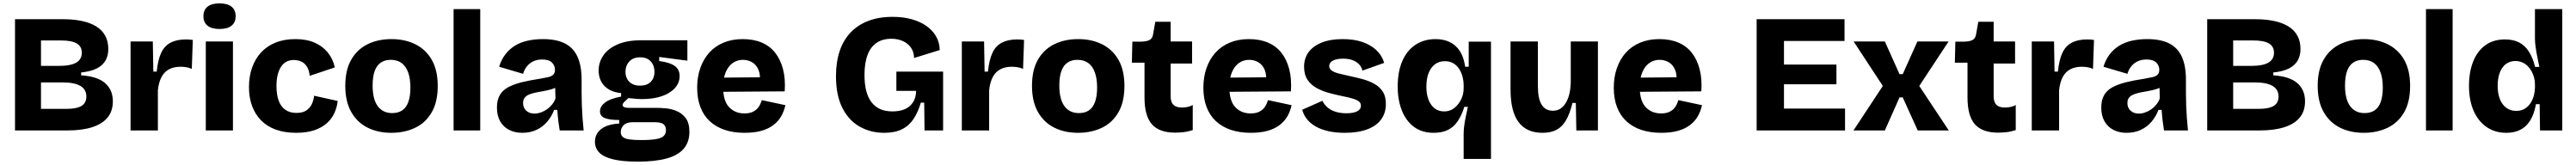

<svg xmlns="http://www.w3.org/2000/svg" viewBox="-20 -774 15272 979"><path d="M69 0V-660H354Q416 -660 465.5 -649.5Q515 -639 550 -617.5Q585 -596 603.5 -562.5Q622 -529 622 -483Q622 -444 605.5 -415Q589 -386 554 -368Q519 -350 461 -344V-327Q557 -321 603 -281Q649 -241 649 -173Q649 -115 618 -77Q587 -39 527 -19.5Q467 0 379 0ZM223 -128H373Q434 -128 463 -145.5Q492 -163 492 -201Q492 -243 457 -264Q422 -285 350 -285H223ZM223 -383H328Q399 -383 432 -402.5Q465 -422 465 -461Q465 -499 434.5 -516.5Q404 -534 342 -534H223Z M754 0V-245V-528H886L889 -349H909Q916 -419 935.5 -460.5Q955 -502 991.5 -521Q1028 -540 1082 -540Q1090 -540 1100 -539.5Q1110 -539 1123 -537L1117 -365Q1101 -373 1082.5 -375.5Q1064 -378 1050 -378Q1011 -378 982.5 -363Q954 -348 937.5 -317Q921 -286 916 -239V0Z M1200 0V-528H1361V0ZM1281 -602Q1235 -602 1210.5 -621.5Q1186 -641 1186 -677Q1186 -715 1210.5 -734.5Q1235 -754 1281 -754Q1328 -754 1352.5 -734.5Q1377 -715 1377 -678Q1377 -641 1352.5 -621.5Q1328 -602 1281 -602Z M1735 14Q1667 14 1615 -5Q1563 -24 1528 -59.5Q1493 -95 1474.5 -145Q1456 -195 1456 -257Q1456 -321 1474.5 -373Q1493 -425 1528 -463Q1563 -501 1614 -521.5Q1665 -542 1731 -542Q1797 -542 1845 -521Q1893 -500 1923.5 -462Q1954 -424 1965 -374L1816 -324Q1813 -357 1800 -378Q1787 -399 1766.5 -408.5Q1746 -418 1722 -418Q1697 -418 1678 -408Q1659 -398 1646 -378Q1633 -358 1626 -329.5Q1619 -301 1619 -264Q1619 -211 1632.5 -175.5Q1646 -140 1672.5 -122Q1699 -104 1737 -104Q1776 -104 1798 -120Q1820 -136 1830 -159.5Q1840 -183 1842 -206L1982 -175Q1978 -138 1962.5 -103.5Q1947 -69 1917 -42.5Q1887 -16 1842.5 -1Q1798 14 1735 14Z M2300 14Q2220 14 2158.5 -17Q2097 -48 2062 -110Q2027 -172 2027 -265Q2027 -358 2062 -419.5Q2097 -481 2159 -511.5Q2221 -542 2301 -542Q2381 -542 2443 -511Q2505 -480 2540 -418.5Q2575 -357 2575 -264Q2575 -169 2539 -107Q2503 -45 2440.5 -15.5Q2378 14 2300 14ZM2305 -103Q2341 -103 2365 -119.5Q2389 -136 2401 -170Q2413 -204 2413 -254Q2413 -307 2400 -343.5Q2387 -380 2361.5 -399.5Q2336 -419 2296 -419Q2262 -419 2237.5 -402.5Q2213 -386 2201 -352Q2189 -318 2189 -267Q2189 -185 2219.5 -144Q2250 -103 2305 -103Z M2669 0V-720H2827V0Z M3076 14Q3032 14 2998 -3.5Q2964 -21 2945 -54.5Q2926 -88 2926 -136Q2926 -181 2943.5 -210.5Q2961 -240 2994.5 -257.5Q3028 -275 3075 -286.5Q3122 -298 3182 -307Q3211 -312 3230.5 -316.5Q3250 -321 3260 -331Q3270 -341 3270 -360Q3270 -385 3252 -403Q3234 -421 3194 -421Q3166 -421 3143.5 -411Q3121 -401 3105 -382Q3089 -363 3081 -336L2939 -378Q2952 -420 2975.5 -451Q2999 -482 3032 -502.5Q3065 -523 3107.5 -532.5Q3150 -542 3198 -542Q3278 -542 3328.5 -516.5Q3379 -491 3403.5 -437.5Q3428 -384 3428 -300V-219Q3428 -183 3429.5 -146.5Q3431 -110 3433.5 -73.5Q3436 -37 3440 0H3298Q3294 -23 3290 -55.5Q3286 -88 3284 -122H3265Q3251 -84 3224.5 -52.5Q3198 -21 3160.5 -3.5Q3123 14 3076 14ZM3149 -100Q3167 -100 3185.5 -106.5Q3204 -113 3221 -124.5Q3238 -136 3252 -153Q3266 -170 3273 -190L3271 -269L3293 -264Q3274 -252 3251 -245Q3228 -238 3204.5 -234Q3181 -230 3158.5 -225.5Q3136 -221 3118.5 -214Q3101 -207 3091 -195Q3081 -183 3081 -162Q3081 -134 3100 -117Q3119 -100 3149 -100Z M3760 185Q3672 185 3615.5 171.5Q3559 158 3533 131.5Q3507 105 3507 67Q3507 21 3543.5 -8Q3580 -37 3651 -41V-62Q3596 -62 3566.5 -73Q3537 -84 3537 -114Q3537 -142 3566 -165Q3595 -188 3662 -201V-222Q3601 -227 3565 -262.5Q3529 -298 3529 -356Q3529 -405 3557 -445.5Q3585 -486 3641 -510.5Q3697 -535 3781 -535H4055V-414L3888 -436V-412Q3953 -403 3981 -382Q4009 -361 4009 -323Q4009 -283 3981.5 -252Q3954 -221 3904 -203.5Q3854 -186 3785 -186Q3773 -186 3758.5 -187Q3744 -188 3705 -192Q3689 -178 3680 -168.5Q3671 -159 3671 -151Q3671 -145 3676 -141Q3681 -137 3690.5 -135.5Q3700 -134 3711 -134H3872Q3892 -134 3924.5 -131.5Q3957 -129 3989.5 -116Q4022 -103 4044.5 -74Q4067 -45 4067 9Q4067 68 4034 107.5Q4001 147 3933 166Q3865 185 3760 185ZM3781 57Q3839 57 3871 51Q3903 45 3915.5 32Q3928 19 3928 0Q3928 -18 3921 -28.5Q3914 -39 3903 -43Q3892 -47 3880.5 -48Q3869 -49 3861 -49H3732Q3695 -49 3677.5 -31.5Q3660 -14 3660 9Q3660 28 3672 38.5Q3684 49 3710.5 53Q3737 57 3781 57ZM3774 -266Q3817 -266 3838.5 -289Q3860 -312 3860 -347Q3860 -385 3838 -409.5Q3816 -434 3775 -434Q3734 -434 3711 -409.5Q3688 -385 3688 -347Q3688 -324 3698 -305.5Q3708 -287 3727 -276.5Q3746 -266 3774 -266Z M4394 14Q4328 14 4276 -3.5Q4224 -21 4187.5 -55Q4151 -89 4132 -139Q4113 -189 4113 -254Q4113 -317 4131.5 -370Q4150 -423 4184.5 -461.5Q4219 -500 4269.5 -521Q4320 -542 4383 -542Q4447 -542 4495.5 -521.5Q4544 -501 4575.5 -461Q4607 -421 4622 -363.5Q4637 -306 4632 -232L4219 -229V-313L4540 -316L4483 -277Q4490 -327 4477 -358.5Q4464 -390 4439 -404.5Q4414 -419 4385 -419Q4350 -419 4323.5 -400Q4297 -381 4282 -345Q4267 -309 4267 -257Q4267 -175 4302.5 -138Q4338 -101 4393 -101Q4420 -101 4438 -108.5Q4456 -116 4467.5 -127.5Q4479 -139 4485.5 -153Q4492 -167 4496 -180L4636 -150Q4628 -113 4610.5 -83Q4593 -53 4563.5 -31Q4534 -9 4492.5 2.5Q4451 14 4394 14Z M5222 14Q5141 14 5076 -23Q5011 -60 4973.5 -134.5Q4936 -209 4936 -322Q4936 -405 4957.5 -470Q4979 -535 5022 -580.5Q5065 -626 5127.5 -650Q5190 -674 5272 -674Q5334 -674 5384.5 -660Q5435 -646 5472 -620Q5509 -594 5529.5 -558Q5550 -522 5551 -477L5399 -430Q5398 -467 5380 -492Q5362 -517 5332 -530.5Q5302 -544 5265 -544Q5213 -544 5177.5 -520.5Q5142 -497 5123.5 -449Q5105 -401 5105 -329Q5105 -275 5115.5 -234.5Q5126 -194 5147 -167Q5168 -140 5198.5 -126.5Q5229 -113 5271 -113Q5313 -113 5343.5 -126Q5374 -139 5392 -166Q5410 -193 5411 -235H5294V-349H5571V-221V0H5461L5459 -165H5439Q5422 -107 5395 -67Q5368 -27 5326 -6.5Q5284 14 5222 14Z M5682 0V-245V-528H5814L5817 -349H5837Q5844 -419 5863.5 -460.5Q5883 -502 5919.5 -521Q5956 -540 6010 -540Q6018 -540 6028 -539.5Q6038 -539 6051 -537L6045 -365Q6029 -373 6010.5 -375.5Q5992 -378 5978 -378Q5939 -378 5910.5 -363Q5882 -348 5865.5 -317Q5849 -286 5844 -239V0Z M6371 14Q6291 14 6229.5 -17Q6168 -48 6133 -110Q6098 -172 6098 -265Q6098 -358 6133 -419.5Q6168 -481 6230 -511.5Q6292 -542 6372 -542Q6452 -542 6514 -511Q6576 -480 6611 -418.5Q6646 -357 6646 -264Q6646 -169 6610 -107Q6574 -45 6511.5 -15.5Q6449 14 6371 14ZM6376 -103Q6412 -103 6436 -119.5Q6460 -136 6472 -170Q6484 -204 6484 -254Q6484 -307 6471 -343.5Q6458 -380 6432.5 -399.5Q6407 -419 6367 -419Q6333 -419 6308.5 -402.5Q6284 -386 6272 -352Q6260 -318 6260 -267Q6260 -185 6290.5 -144Q6321 -103 6376 -103Z M6946 13Q6853 13 6809 -36.5Q6765 -86 6765 -195V-402H6690L6693 -527H6747Q6779 -528 6795.5 -537Q6812 -546 6816 -571L6829 -645H6920V-528H7047V-397H6920V-202Q6920 -168 6936.5 -152Q6953 -136 6987 -136Q7006 -136 7023 -140Q7040 -144 7051 -151V-2Q7019 8 6992.5 10.5Q6966 13 6946 13Z M7395 14Q7329 14 7277 -3.5Q7225 -21 7188.5 -55Q7152 -89 7133 -139Q7114 -189 7114 -254Q7114 -317 7132.5 -370Q7151 -423 7185.5 -461.5Q7220 -500 7270.5 -521Q7321 -542 7384 -542Q7448 -542 7496.5 -521.5Q7545 -501 7576.5 -461Q7608 -421 7623 -363.5Q7638 -306 7633 -232L7220 -229V-313L7541 -316L7484 -277Q7491 -327 7478 -358.5Q7465 -390 7440 -404.5Q7415 -419 7386 -419Q7351 -419 7324.5 -400Q7298 -381 7283 -345Q7268 -309 7268 -257Q7268 -175 7303.5 -138Q7339 -101 7394 -101Q7421 -101 7439 -108.5Q7457 -116 7468.5 -127.5Q7480 -139 7486.5 -153Q7493 -167 7497 -180L7637 -150Q7629 -113 7611.5 -83Q7594 -53 7564.5 -31Q7535 -9 7493.5 2.5Q7452 14 7395 14Z M7952 14Q7899 14 7856 4.5Q7813 -5 7781 -23Q7749 -41 7728.5 -66.5Q7708 -92 7700 -123L7820 -176Q7827 -159 7844.5 -141.5Q7862 -124 7891.5 -113Q7921 -102 7963 -102Q8003 -102 8025.5 -113.5Q8048 -125 8048 -147Q8048 -163 8035.5 -172.5Q8023 -182 7998 -189.5Q7973 -197 7936 -204Q7898 -212 7859 -222.5Q7820 -233 7786 -251.5Q7752 -270 7731.5 -300.5Q7711 -331 7711 -378Q7711 -427 7737 -463.5Q7763 -500 7814.5 -521Q7866 -542 7940 -542Q8006 -542 8056 -525Q8106 -508 8139.5 -476.5Q8173 -445 8186 -401L8057 -355Q8052 -377 8036.5 -393Q8021 -409 7997.5 -417.5Q7974 -426 7942 -426Q7903 -426 7881.5 -414Q7860 -402 7860 -382Q7860 -366 7874.5 -355.5Q7889 -345 7916 -338Q7943 -331 7980 -323Q8019 -315 8057.5 -304.5Q8096 -294 8127.5 -276.5Q8159 -259 8177.5 -230.5Q8196 -202 8196 -157Q8196 -104 8168 -65.5Q8140 -27 8085.5 -6.5Q8031 14 7952 14Z M8657 169V20Q8657 -4 8660.5 -29.5Q8664 -55 8670 -83.5Q8676 -112 8682 -140H8661Q8645 -89 8621.5 -54.5Q8598 -20 8563.5 -3Q8529 14 8479 14Q8409 14 8361.5 -22Q8314 -58 8290 -120Q8266 -182 8266 -260Q8266 -348 8293 -411Q8320 -474 8371 -508Q8422 -542 8491 -542Q8538 -542 8574.5 -524.5Q8611 -507 8634.5 -471Q8658 -435 8666 -378H8687V-527H8819V-264V169ZM8541 -113Q8563 -113 8581 -121Q8599 -129 8613 -143Q8627 -157 8637 -174.5Q8647 -192 8652 -211Q8657 -230 8657 -249V-271Q8657 -292 8651 -316.5Q8645 -341 8632 -362.5Q8619 -384 8597.5 -397.5Q8576 -411 8545 -411Q8512 -411 8487 -392.5Q8462 -374 8449 -340Q8436 -306 8436 -259Q8436 -216 8448.5 -183Q8461 -150 8484.5 -131.5Q8508 -113 8541 -113Z M9124 14Q9030 14 8982.5 -49.5Q8935 -113 8935 -243V-528H9097V-264Q9097 -190 9119 -153.5Q9141 -117 9186 -117Q9213 -117 9232.5 -130.5Q9252 -144 9265.5 -168.5Q9279 -193 9285.5 -225Q9292 -257 9292 -295V-528H9453V-214V0H9325L9322 -163H9302Q9287 -101 9264.5 -61.5Q9242 -22 9208 -4Q9174 14 9124 14Z M9828 14Q9762 14 9710 -3.5Q9658 -21 9621.5 -55Q9585 -89 9566 -139Q9547 -189 9547 -254Q9547 -317 9565.5 -370Q9584 -423 9618.5 -461.5Q9653 -500 9703.5 -521Q9754 -542 9817 -542Q9881 -542 9929.5 -521.5Q9978 -501 10009.5 -461Q10041 -421 10056 -363.5Q10071 -306 10066 -232L9653 -229V-313L9974 -316L9917 -277Q9924 -327 9911 -358.5Q9898 -390 9873 -404.5Q9848 -419 9819 -419Q9784 -419 9757.5 -400Q9731 -381 9716 -345Q9701 -309 9701 -257Q9701 -175 9736.5 -138Q9772 -101 9827 -101Q9854 -101 9872 -108.5Q9890 -116 9901.5 -127.5Q9913 -139 9919.5 -153Q9926 -167 9930 -180L10070 -150Q10062 -113 10044.5 -83Q10027 -53 9997.5 -31Q9968 -9 9926.5 2.5Q9885 14 9828 14Z M10394 0V-660H10556V0ZM10511 0V-130H10918V0ZM10511 -274V-391H10867V-274ZM10511 -531V-660H10915V-531Z M10968 0 11142 -264 10969 -528H11154L11241 -334H11260L11347 -528H11532L11358 -264L11533 0H11349L11260 -196H11241L11154 0Z M11825 13Q11732 13 11688 -36.5Q11644 -86 11644 -195V-402H11569L11572 -527H11626Q11658 -528 11674.5 -537Q11691 -546 11695 -571L11708 -645H11799V-528H11926V-397H11799V-202Q11799 -168 11815.5 -152Q11832 -136 11866 -136Q11885 -136 11902 -140Q11919 -144 11930 -151V-2Q11898 8 11871.5 10.5Q11845 13 11825 13Z M12025 0V-245V-528H12157L12160 -349H12180Q12187 -419 12206.5 -460.5Q12226 -502 12262.5 -521Q12299 -540 12353 -540Q12361 -540 12371 -539.5Q12381 -539 12394 -537L12388 -365Q12372 -373 12353.5 -375.5Q12335 -378 12321 -378Q12282 -378 12253.5 -363Q12225 -348 12208.5 -317Q12192 -286 12187 -239V0Z M12587 14Q12543 14 12509 -3.5Q12475 -21 12456 -54.5Q12437 -88 12437 -136Q12437 -181 12454.5 -210.5Q12472 -240 12505.5 -257.5Q12539 -275 12586 -286.5Q12633 -298 12693 -307Q12722 -312 12741.5 -316.5Q12761 -321 12771 -331Q12781 -341 12781 -360Q12781 -385 12763 -403Q12745 -421 12705 -421Q12677 -421 12654.5 -411Q12632 -401 12616 -382Q12600 -363 12592 -336L12450 -378Q12463 -420 12486.5 -451Q12510 -482 12543 -502.5Q12576 -523 12618.5 -532.5Q12661 -542 12709 -542Q12789 -542 12839.5 -516.5Q12890 -491 12914.5 -437.5Q12939 -384 12939 -300V-219Q12939 -183 12940.5 -146.5Q12942 -110 12944.5 -73.5Q12947 -37 12951 0H12809Q12805 -23 12801 -55.5Q12797 -88 12795 -122H12776Q12762 -84 12735.5 -52.5Q12709 -21 12671.5 -3.5Q12634 14 12587 14ZM12660 -100Q12678 -100 12696.5 -106.5Q12715 -113 12732 -124.5Q12749 -136 12763 -153Q12777 -170 12784 -190L12782 -269L12804 -264Q12785 -252 12762 -245Q12739 -238 12715.5 -234Q12692 -230 12669.5 -225.5Q12647 -221 12629.5 -214Q12612 -207 12602 -195Q12592 -183 12592 -162Q12592 -134 12611 -117Q12630 -100 12660 -100Z M13065 0V-660H13350Q13412 -660 13461.5 -649.5Q13511 -639 13546 -617.5Q13581 -596 13599.5 -562.5Q13618 -529 13618 -483Q13618 -444 13601.5 -415Q13585 -386 13550 -368Q13515 -350 13457 -344V-327Q13553 -321 13599 -281Q13645 -241 13645 -173Q13645 -115 13614 -77Q13583 -39 13523 -19.5Q13463 0 13375 0ZM13219 -128H13369Q13430 -128 13459 -145.5Q13488 -163 13488 -201Q13488 -243 13453 -264Q13418 -285 13346 -285H13219ZM13219 -383H13324Q13395 -383 13428 -402.5Q13461 -422 13461 -461Q13461 -499 13430.5 -516.5Q13400 -534 13338 -534H13219Z M13993 14Q13913 14 13851.5 -17Q13790 -48 13755 -110Q13720 -172 13720 -265Q13720 -358 13755 -419.5Q13790 -481 13852 -511.5Q13914 -542 13994 -542Q14074 -542 14136 -511Q14198 -480 14233 -418.5Q14268 -357 14268 -264Q14268 -169 14232 -107Q14196 -45 14133.5 -15.5Q14071 14 13993 14ZM13998 -103Q14034 -103 14058 -119.5Q14082 -136 14094 -170Q14106 -204 14106 -254Q14106 -307 14093 -343.5Q14080 -380 14054.5 -399.5Q14029 -419 13989 -419Q13955 -419 13930.5 -402.5Q13906 -386 13894 -352Q13882 -318 13882 -267Q13882 -185 13912.5 -144Q13943 -103 13998 -103Z M14362 0V-720H14520V0Z M14838 14Q14772 14 14722.5 -19.5Q14673 -53 14645 -115.5Q14617 -178 14617 -265Q14617 -345 14641 -407Q14665 -469 14712.5 -504.5Q14760 -540 14830 -540Q14880 -540 14914.5 -522Q14949 -504 14972 -468Q14995 -432 15009 -377H15034Q15027 -411 15021 -441.5Q15015 -472 15011.5 -498.5Q15008 -525 15008 -545V-720H15170V-258V0H15038L15036 -156H15014Q15003 -96 14979.5 -58.5Q14956 -21 14920.5 -3.5Q14885 14 14838 14ZM14896 -116Q14927 -116 14948.5 -129.5Q14970 -143 14983 -164Q14996 -185 15002 -209Q15008 -233 15008 -254V-275Q15008 -294 15003 -313Q14998 -332 14988.5 -350Q14979 -368 14965 -382Q14951 -396 14932.5 -404Q14914 -412 14892 -412Q14859 -412 14835.5 -394Q14812 -376 14799.5 -343Q14787 -310 14787 -265Q14787 -220 14800 -186.5Q14813 -153 14838 -134.5Q14863 -116 14896 -116Z"/></svg>

Font: Bricolage Grotesque ExtraBold
Style: Regular
Weight: 800
Designer: Mathieu Triay
Foundry: Atelier Triay
Version: Version 1.001;gftools[0.9.33.dev8+g029e19f]